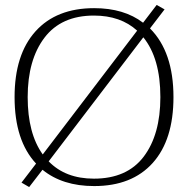

<svg xmlns="http://www.w3.org/2000/svg" viewBox="-20 -743 761 777"><path d="M682 -350Q682 -177 598 -83.5Q514 10 361 10Q233 10 152 -56L98 14L67 -4L126 -81Q39 -174 39 -350Q39 -522 123.5 -616Q208 -710 361 -710Q482 -710 559 -651L614 -723L646 -705L587 -628Q682 -533 682 -350ZM153 -118 535 -619Q468 -680 360 -680Q228 -680 160 -590.5Q92 -501 92 -350Q92 -203 153 -118ZM629 -350Q629 -507 560 -592L177 -90Q245 -20 360 -20Q494 -20 561.5 -109Q629 -198 629 -350Z"/></svg>

Font: Taviraj ExtraLight
Style: Regular
Weight: 275
Designer: Katatrad Team
Foundry: CadsonDemak
Version: Version 1.001